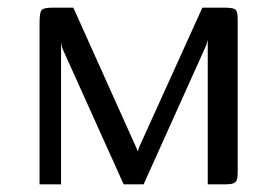

<svg xmlns="http://www.w3.org/2000/svg" viewBox="-20 -480 722 500"><path d="M83 0V-421Q83 -448 88.5 -454Q94 -460 116 -460H171L336 -93L338 -86L340 -89L342 -96L507 -460H565Q586 -460 592.5 -455.5Q599 -451 599 -430V-31Q599 -17 596.5 -11Q594 -5 587.5 -2.5Q581 0 568 0H521V-376L517 -362L354 0H302L142 -355L139 -369V0Z"/></svg>

Font: Genos Thin
Style: Regular
Weight: 400
Version: Version 1.010